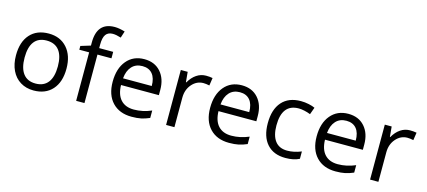

<svg xmlns="http://www.w3.org/2000/svg" viewBox="-58 -1281 4015 1806"><g transform="rotate(15 1949.0 -377.5)"><path d="M547.9 -268.1Q547.9 -137.2 481.9 -63.7Q416 9.8 299.8 9.8Q228 9.8 172.4 -23.9Q116.7 -57.6 86.4 -120.6Q56.2 -183.6 56.2 -268.1Q56.2 -398.9 121.6 -471.9Q187 -544.9 303.2 -544.9Q415.5 -544.9 481.7 -470.2Q547.9 -395.5 547.9 -268.1ZM140.1 -268.1Q140.1 -165.5 181.2 -111.8Q222.2 -58.1 301.8 -58.1Q381.3 -58.1 422.6 -111.6Q463.9 -165 463.9 -268.1Q463.9 -370.1 422.6 -423.1Q381.3 -476.1 300.8 -476.1Q221.2 -476.1 180.7 -423.8Q140.1 -371.6 140.1 -268.1Z M931.2 -472.2H794.9V0H713.9V-472.2H618.2V-508.8L713.9 -538.1V-567.9Q713.9 -765.1 886.2 -765.1Q928.7 -765.1 985.8 -748L964.8 -683.1Q918 -698.2 884.8 -698.2Q838.9 -698.2 816.9 -667.7Q794.9 -637.2 794.9 -569.8V-535.2H931.2Z M1254.9 9.8Q1136.2 9.8 1067.6 -62.5Q999 -134.8 999 -263.2Q999 -392.6 1062.7 -468.8Q1126.5 -544.9 1233.9 -544.9Q1334.5 -544.9 1393.1 -478.8Q1451.7 -412.6 1451.7 -304.2V-252.9H1083Q1085.4 -158.7 1130.6 -109.9Q1175.8 -61 1257.8 -61Q1344.2 -61 1428.7 -97.2V-24.9Q1385.7 -6.3 1347.4 1.7Q1309.1 9.8 1254.9 9.8ZM1232.9 -477.1Q1168.5 -477.1 1130.1 -435.1Q1091.8 -393.1 1085 -318.8H1364.7Q1364.7 -395.5 1330.6 -436.3Q1296.4 -477.1 1232.9 -477.1Z M1834 -544.9Q1869.6 -544.9 1897.9 -539.1L1886.7 -463.9Q1853.5 -471.2 1828.1 -471.2Q1763.2 -471.2 1717 -418.5Q1670.9 -365.7 1670.9 -287.1V0H1589.8V-535.2H1656.7L1666 -436H1669.9Q1699.7 -488.3 1741.7 -516.6Q1783.7 -544.9 1834 -544.9Z M2204.1 9.8Q2085.4 9.8 2016.8 -62.5Q1948.2 -134.8 1948.2 -263.2Q1948.2 -392.6 2012 -468.8Q2075.7 -544.9 2183.1 -544.9Q2283.7 -544.9 2342.3 -478.8Q2400.9 -412.6 2400.9 -304.2V-252.9H2032.2Q2034.7 -158.7 2079.8 -109.9Q2125 -61 2207 -61Q2293.5 -61 2377.9 -97.2V-24.9Q2335 -6.3 2296.6 1.7Q2258.3 9.8 2204.1 9.8ZM2182.1 -477.1Q2117.7 -477.1 2079.3 -435.1Q2041 -393.1 2034.2 -318.8H2314Q2314 -395.5 2279.8 -436.3Q2245.6 -477.1 2182.1 -477.1Z M2752.9 9.8Q2636.7 9.8 2573 -61.8Q2509.3 -133.3 2509.3 -264.2Q2509.3 -398.4 2574 -471.7Q2638.7 -544.9 2758.3 -544.9Q2796.9 -544.9 2835.4 -536.6Q2874 -528.3 2896 -517.1L2871.1 -448.2Q2844.2 -459 2812.5 -466.1Q2780.8 -473.1 2756.3 -473.1Q2593.3 -473.1 2593.3 -265.1Q2593.3 -166.5 2633.1 -113.8Q2672.9 -61 2751 -61Q2817.9 -61 2888.2 -89.8V-18.1Q2834.5 9.8 2752.9 9.8Z M3241.2 9.8Q3122.6 9.8 3054 -62.5Q2985.4 -134.8 2985.4 -263.2Q2985.4 -392.6 3049.1 -468.8Q3112.8 -544.9 3220.2 -544.9Q3320.8 -544.9 3379.4 -478.8Q3438 -412.6 3438 -304.2V-252.9H3069.3Q3071.8 -158.7 3116.9 -109.9Q3162.1 -61 3244.1 -61Q3330.6 -61 3415 -97.2V-24.9Q3372.1 -6.3 3333.7 1.7Q3295.4 9.8 3241.2 9.8ZM3219.2 -477.1Q3154.8 -477.1 3116.5 -435.1Q3078.1 -393.1 3071.3 -318.8H3351.1Q3351.1 -395.5 3316.9 -436.3Q3282.7 -477.1 3219.2 -477.1Z M3820.3 -544.9Q3856 -544.9 3884.3 -539.1L3873 -463.9Q3839.8 -471.2 3814.5 -471.2Q3749.5 -471.2 3703.4 -418.5Q3657.2 -365.7 3657.2 -287.1V0H3576.2V-535.2H3643.1L3652.3 -436H3656.2Q3686 -488.3 3728 -516.6Q3770 -544.9 3820.3 -544.9Z"/></g></svg>

Font: f0_46866 
Style: Regular
Weight: 400
Foundry: Ascender Corporation
Version: Version 1.10